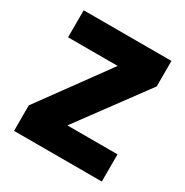

<svg xmlns="http://www.w3.org/2000/svg" viewBox="-163 -838 938 972"><g transform="rotate(30 306.5 -352.5)"><path d="M270 -159H563V0H50V-149L340 -547H50V-705H563V-556Z"/></g></svg>

Font: Fz Poppins ExtBd
Style: Regular
Weight: 800
Designer: Ninad Kale (Devanagari), Jonny Pinhorn (Latin)
Foundry: Indian Type Foundry
Version: Vit hóa bi Vntype.Com & FontZin.Com